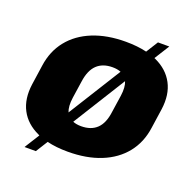

<svg xmlns="http://www.w3.org/2000/svg" viewBox="-146 -916 1119 1131"><g transform="rotate(20 414.0 -350.0)"><path d="M374 13Q301 13 244 -1L197 74H126L185 -20Q182 -22 179 -23Q100 -59 64.5 -126.5Q29 -194 42 -288L60 -412Q73 -506 127 -573.5Q181 -641 270 -677Q359 -713 476 -713Q549 -713 607 -699L654 -774H725L666 -680Q669 -678 673 -677Q751 -641 786.5 -573.5Q822 -506 809 -412L791 -288Q778 -194 724 -126.5Q670 -59 581 -23Q492 13 374 13ZM300 -206 506 -536Q484 -545 453 -545Q392 -545 356 -510.5Q320 -476 310 -404L294 -296Q286 -240 300 -206ZM397 -155Q459 -155 495 -189.5Q531 -224 540 -296L556 -404Q564 -460 550 -493L345 -164Q367 -155 397 -155Z"/></g></svg>

Font: Pathway Extreme 8pt Thin 12pt Black
Style: Italic
Weight: 900
Italic angle: -8°
Version: Version 1.001;gftools[0.9.26]